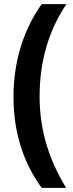

<svg xmlns="http://www.w3.org/2000/svg" viewBox="-20 -748 352 926"><path d="M45 -281C45 -102 97 43 181 158H299C217 24 171 -119 171 -282C171 -450 213 -598 300 -728H181C100 -615 45 -462 45 -281Z"/></svg>

Font: Noto Sans Arabic UI XCn
Style: Bold
Weight: 700
Width: 2
Designer: Monotype Design Team, Nadine Chahine and Nizar Qandah
Foundry: Monotype Imaging Inc.
Version: Version 2.010